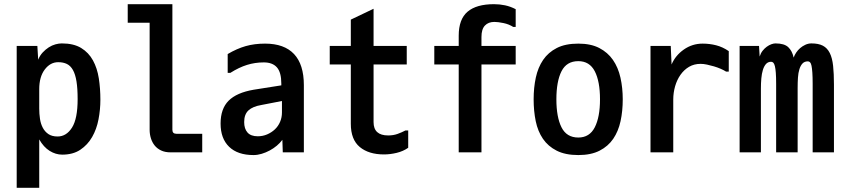

<svg xmlns="http://www.w3.org/2000/svg" viewBox="-20 -746 4040 920"><path d="M168 -225Q168 -201 171.5 -177Q175 -153 185 -134Q195 -115 212 -103.5Q229 -92 256 -92Q298 -92 325 -134.5Q352 -177 352 -271Q352 -322 346.5 -356Q341 -390 329.5 -410.5Q318 -431 300.5 -439.5Q283 -448 259 -448Q221 -448 194.5 -413Q168 -378 168 -319ZM278 -5Q247 -5 218 -23Q189 -41 168 -78V154H60V-526H159L163 -460Q171 -480 184.5 -494.5Q198 -509 213.5 -519Q229 -529 245.5 -533.5Q262 -538 276 -538Q333 -538 369 -516Q405 -494 425.5 -456.5Q446 -419 453.5 -370.5Q461 -322 461 -268Q461 -221 452 -174Q443 -127 421.5 -89.5Q400 -52 365 -28.5Q330 -5 278 -5Z M806 -726V-124Q806 -105 825 -105H949V-16H797Q771 -16 752 -25Q733 -34 721 -49Q709 -64 703 -83.5Q697 -103 697 -124V-637H592V-726Z M1331 -262 1233 -243Q1191 -236 1170.5 -217Q1150 -198 1150 -161Q1150 -129 1166 -111Q1182 -93 1215 -93Q1239 -93 1260 -102Q1281 -111 1297 -126Q1313 -141 1322 -162Q1331 -183 1331 -207ZM1071 -397V-487Q1115 -513 1157 -525Q1199 -537 1250 -537Q1342 -537 1389 -487Q1436 -437 1436 -338V-16H1335L1333 -76Q1322 -61 1306.5 -48Q1291 -35 1272.5 -25Q1254 -15 1234 -9Q1214 -3 1195 -3Q1119 -3 1078 -42.5Q1037 -82 1037 -154Q1037 -225 1075.5 -263.5Q1114 -302 1195 -316L1328 -337V-345Q1328 -399 1307 -423Q1286 -447 1244 -447Q1202 -447 1163.5 -435Q1125 -423 1084 -397Z M1936 -121V-38Q1912 -21 1880.5 -13.5Q1849 -6 1820 -6Q1747 -6 1704 -41.5Q1661 -77 1661 -153V-437H1560V-526H1661V-652L1770 -704V-526H1929V-437H1770V-161Q1770 -97 1840 -97Q1865 -97 1885.5 -104.5Q1906 -112 1923 -121Z M2439 -617Q2419 -630 2392.5 -635.5Q2366 -641 2349 -641Q2320 -641 2303.5 -623.5Q2287 -606 2287 -569V-526H2451V-437H2287V-16H2178V-437H2061V-526H2178V-575Q2178 -654 2220.5 -690Q2263 -726 2347 -726Q2374 -726 2400 -720.5Q2426 -715 2451 -702V-617Z M2751 -3Q2689 -3 2647.5 -24Q2606 -45 2581.5 -81Q2557 -117 2547 -165.5Q2537 -214 2537 -270Q2537 -326 2547.5 -374.5Q2558 -423 2582.5 -459Q2607 -495 2648 -516Q2689 -537 2751 -537Q2811 -537 2851.5 -516Q2892 -495 2917 -459Q2942 -423 2953 -374Q2964 -325 2964 -270Q2964 -214 2953.5 -165.5Q2943 -117 2918.5 -81Q2894 -45 2853 -24Q2812 -3 2751 -3ZM2751 -87Q2805 -87 2830 -136Q2855 -185 2855 -270Q2855 -356 2830 -404.5Q2805 -453 2751 -453Q2695 -453 2670.5 -404.5Q2646 -356 2646 -270Q2646 -185 2670.5 -136Q2695 -87 2751 -87Z M3194 -526 3198 -437Q3216 -480 3256.5 -508.5Q3297 -537 3347 -537Q3380 -537 3411.5 -529Q3443 -521 3472 -501V-403H3459Q3448 -410 3433 -416.5Q3418 -423 3401 -428Q3384 -433 3367.5 -436.5Q3351 -440 3337 -440Q3306 -440 3282 -426Q3258 -412 3241 -388Q3224 -364 3215 -333Q3206 -302 3206 -269V-16H3097V-526Z M3696 -538Q3738 -538 3757 -520Q3776 -502 3783 -470Q3787 -482 3795 -494Q3803 -506 3814 -515.5Q3825 -525 3839 -531.5Q3853 -538 3868 -538Q3902 -538 3923 -527Q3944 -516 3956 -492Q3968 -468 3972 -430.5Q3976 -393 3976 -341V-16H3874V-344Q3874 -377 3872.5 -398Q3871 -419 3868.5 -431Q3866 -443 3861.5 -447.5Q3857 -452 3851 -452Q3835 -452 3825.5 -442Q3816 -432 3810.5 -414.5Q3805 -397 3803.5 -374Q3802 -351 3802 -324V-16H3699V-344Q3699 -376 3697.5 -396.5Q3696 -417 3693 -429Q3690 -441 3685.5 -445.5Q3681 -450 3675 -450Q3660 -450 3650.5 -439.5Q3641 -429 3635.5 -411Q3630 -393 3628 -370Q3626 -347 3626 -322V-16H3524V-526H3617L3620 -475Q3625 -491 3634 -502.5Q3643 -514 3654 -522Q3665 -530 3676 -534Q3687 -538 3696 -538Z"/></svg>

Font: D2Coding
Style: Bold
Weight: 700
Monospace: yes
Designer: Yong-Rak Park; Jeong-Hwan Yoon; Sang-Min Lee;
Foundry: NHN Corporation
Version: Version 1.3.2; Build 20180524